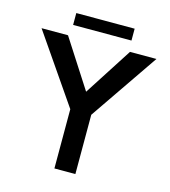

<svg xmlns="http://www.w3.org/2000/svg" viewBox="-120 -921 900 1017"><g transform="rotate(15 330.0 -412.5)"><path d="M645 -700H500L330 -436L160 -700H15L273 -325V0H388V-325ZM172 -760H492V-825H172Z"/></g></svg>

Font: Gully Medium
Style: Regular
Weight: 500
Designer: jaikishan Patel
Foundry: MagicType
Version: Version 1.000;Glyphs 3.2 (3242)